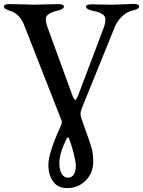

<svg xmlns="http://www.w3.org/2000/svg" viewBox="-20 -674 730 980"><path d="M227 167Q227 106 291 -33Q296 -45 296 -50Q296 -57 291 -67L102 -549Q79 -605 30 -619Q14 -625 7 -629.5Q0 -634 0 -641Q0 -653 26 -653L83 -652Q133 -650 157 -650Q181 -650 229 -652L278 -653Q290 -653 298 -650Q306 -647 306 -641Q306 -627 275 -620Q248 -614 231 -603.5Q214 -593 214 -579Q214 -560 221 -539L348 -191Q352 -179 356.5 -171.5Q361 -164 364 -164Q367 -164 370.5 -170Q374 -176 378 -185L509 -531Q513 -540 515.5 -554Q518 -568 518 -577Q518 -607 452 -619Q439 -622 429 -627.5Q419 -633 419 -640Q419 -646 427 -649Q435 -652 448 -652Q478 -652 493 -651L548 -650Q571 -650 611 -652Q647 -654 660 -654Q690 -654 690 -641Q690 -634 682.5 -629.5Q675 -625 659 -621Q626 -613 602.5 -590Q579 -567 567 -539L399 -125Q391 -104 391 -93Q391 -82 397 -65L435 42Q447 76 451.5 98Q456 120 456 149Q456 208 418 247Q380 286 322 286Q276 286 251.5 253Q227 220 227 167ZM367 172Q367 153 357 112.5Q347 72 333 34Q332 28 327 28Q323 28 320 34Q283 108 283 159Q283 193 295 213Q307 233 326 233Q346 233 356.5 217Q367 201 367 172Z"/></svg>

Font: EB Garamond Medium
Style: Regular
Weight: 500
Designer: Georg Duffner and Octavio Pardo
Foundry: Georg Duffner
Version: Version 1.000